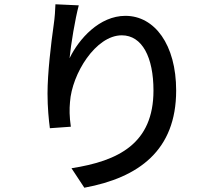

<svg xmlns="http://www.w3.org/2000/svg" viewBox="-20 -820 1040 897"><path d="M348 -795 239 -800C238 -772 236 -739 231 -705C218 -614 202 -477 202 -383C202 -317 208 -259 213 -221L311 -228C304 -276 304 -310 307 -343C316 -475 427 -655 549 -655C644 -655 697 -553 697 -397C697 -149 533 -68 314 -34L374 57C629 10 803 -118 803 -397C803 -612 702 -746 566 -746C445 -746 349 -639 305 -548C311 -611 331 -732 348 -795Z"/></svg>

Font: Source Han Sans JP Medium
Style: Regular
Weight: 500
Designer: Ryoko NISHIZUKA 西塚涼子 (kana, bopomofo & ideographs); Paul D. Hunt (Latin, Greek & Cyrillic); Sandoll Communications 산돌커뮤니
Foundry: Adobe
Version: Version 2.002;hotconv 1.0.116;makeotfexe 2.5.65601